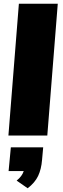

<svg xmlns="http://www.w3.org/2000/svg" viewBox="-20 -725 337 1027"><path d="M81 -705H289L233 0H25ZM211 63 205 130Q201 180 184 216Q167 252 128 282L69 241Q98 218 107 190H26L38 63Z"/></svg>

Font: Nunito Sans Heavy Heavy
Style: Italic
Weight: 400
Italic angle: -4.541°
Designer: Vernon Adams
Foundry: Vernon Adams
Version: Version 2.002